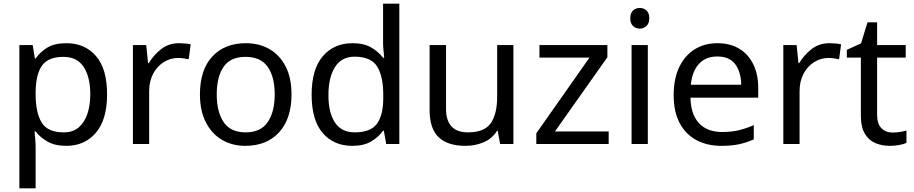

<svg xmlns="http://www.w3.org/2000/svg" viewBox="-20 -780 4952 1040"><path d="M340 -546Q439 -546 499.5 -477Q560 -408 560 -269Q560 -132 499.5 -61Q439 10 339 10Q277 10 236.5 -13.5Q196 -37 173 -68H167Q169 -51 171 -25Q173 1 173 20V240H85V-536H157L169 -463H173Q197 -498 236 -522Q275 -546 340 -546ZM324 -472Q242 -472 208.5 -426Q175 -380 173 -286V-269Q173 -170 205.5 -116.5Q238 -63 326 -63Q375 -63 406.5 -90Q438 -117 453.5 -163.5Q469 -210 469 -270Q469 -362 433.5 -417Q398 -472 324 -472Z M950 -546Q965 -546 982.5 -544.5Q1000 -543 1013 -540L1002 -459Q989 -462 973.5 -464Q958 -466 944 -466Q903 -466 867 -443.5Q831 -421 809.5 -380.5Q788 -340 788 -286V0H700V-536H772L782 -438H786Q812 -482 853 -514Q894 -546 950 -546Z M1559 -269Q1559 -136 1491.5 -63Q1424 10 1309 10Q1238 10 1182.5 -22.5Q1127 -55 1095 -117.5Q1063 -180 1063 -269Q1063 -402 1130 -474Q1197 -546 1312 -546Q1385 -546 1440.5 -513.5Q1496 -481 1527.5 -419.5Q1559 -358 1559 -269ZM1154 -269Q1154 -174 1191.5 -118.5Q1229 -63 1311 -63Q1392 -63 1430 -118.5Q1468 -174 1468 -269Q1468 -364 1430 -418Q1392 -472 1310 -472Q1228 -472 1191 -418Q1154 -364 1154 -269Z M1888 10Q1788 10 1728 -59.5Q1668 -129 1668 -267Q1668 -405 1728.5 -475.5Q1789 -546 1889 -546Q1951 -546 1990.5 -523Q2030 -500 2055 -467H2061Q2060 -480 2057.5 -505.5Q2055 -531 2055 -546V-760H2143V0H2072L2059 -72H2055Q2031 -38 1991 -14Q1951 10 1888 10ZM1902 -63Q1987 -63 2021.5 -109.5Q2056 -156 2056 -250V-266Q2056 -366 2023 -419.5Q1990 -473 1901 -473Q1830 -473 1794.5 -416.5Q1759 -360 1759 -265Q1759 -169 1794.5 -116Q1830 -63 1902 -63Z M2761 -536V0H2689L2676 -71H2672Q2646 -29 2600 -9.5Q2554 10 2502 10Q2405 10 2356 -36.5Q2307 -83 2307 -185V-536H2396V-191Q2396 -63 2515 -63Q2604 -63 2638.5 -113Q2673 -163 2673 -257V-536Z M3277 0H2885V-58L3173 -468H2902V-536H3270V-470L2986 -68H3277Z M3446 -737Q3466 -737 3481.5 -723.5Q3497 -710 3497 -681Q3497 -653 3481.5 -639Q3466 -625 3446 -625Q3424 -625 3409 -639Q3394 -653 3394 -681Q3394 -710 3409 -723.5Q3424 -737 3446 -737ZM3489 -536V0H3401V-536Z M3866 -546Q3935 -546 3984.5 -516Q4034 -486 4060.5 -431.5Q4087 -377 4087 -304V-251H3720Q3722 -160 3766.5 -112.5Q3811 -65 3891 -65Q3942 -65 3981.5 -74.5Q4021 -84 4063 -102V-25Q4022 -7 3982 1.5Q3942 10 3887 10Q3811 10 3752.5 -21Q3694 -52 3661.5 -113.5Q3629 -175 3629 -264Q3629 -352 3658.5 -415Q3688 -478 3741.5 -512Q3795 -546 3866 -546ZM3865 -474Q3802 -474 3765.5 -433.5Q3729 -393 3722 -321H3995Q3994 -389 3963 -431.5Q3932 -474 3865 -474Z M4473 -546Q4488 -546 4505.5 -544.5Q4523 -543 4536 -540L4525 -459Q4512 -462 4496.5 -464Q4481 -466 4467 -466Q4426 -466 4390 -443.5Q4354 -421 4332.5 -380.5Q4311 -340 4311 -286V0H4223V-536H4295L4305 -438H4309Q4335 -482 4376 -514Q4417 -546 4473 -546Z M4815 -62Q4835 -62 4856 -65.5Q4877 -69 4890 -73V-6Q4876 1 4850 5.5Q4824 10 4800 10Q4758 10 4722.5 -4.5Q4687 -19 4665 -55Q4643 -91 4643 -156V-468H4567V-510L4644 -545L4679 -659H4731V-536H4886V-468H4731V-158Q4731 -109 4754.5 -85.5Q4778 -62 4815 -62Z"/></svg>

Font: Noto Sans Khudawadi
Style: Regular
Weight: 400
Designer: Monotype Design Team
Foundry: Monotype Imaging Inc.
Version: Version 2.003; ttfautohint (v1.8.4.7-5d5b)